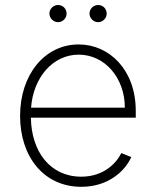

<svg xmlns="http://www.w3.org/2000/svg" viewBox="-20 -730 618 762"><path d="M302.6 11.4C410.2 11.4 476.2 -51.5 501.1 -106.5L461.6 -122.5C441.4 -82 391.3 -28.8 302.6 -28.8C178.6 -28.8 104.4 -128.9 102.6 -263.1H518.8V-290.1C518.8 -452.1 414.4 -553.6 292.3 -553.6C157 -553.6 59.7 -433.2 59.7 -270.2C59.7 -107.6 154.5 11.4 302.6 11.4ZM103.3 -302.6C111.9 -421.5 188.9 -513.1 292.3 -513.1C396 -513.1 475.5 -420.8 475.5 -302.6ZM210.2 -642C229.4 -642 244.3 -658 244.3 -676.1C244.3 -695.3 229.4 -710.2 210.2 -710.2C192.1 -710.2 176.1 -695.3 176.1 -676.1C176.1 -658 192.1 -642 210.2 -642ZM369.3 -642C388.5 -642 403.4 -658 403.4 -676.1C403.4 -695.3 388.5 -710.2 369.3 -710.2C351.2 -710.2 335.2 -695.3 335.2 -676.1C335.2 -658 351.2 -642 369.3 -642Z"/></svg>

Font: Karasuma Gothic
Style: Thin
Weight: 200
Designer: Rasmus Andersson / Ryoko Ishizuka
Foundry: rsms
Version: Version 1.00